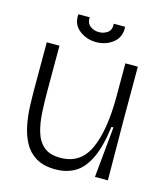

<svg xmlns="http://www.w3.org/2000/svg" viewBox="-103 -741 713 833"><g transform="rotate(15 253.0 -325.0)"><path d="M223 13Q170 13 136 -7.5Q102 -28 83.5 -62Q65 -96 56.5 -138Q48 -180 46.5 -224Q45 -268 45 -308V-510H102V-311Q102 -260 104.5 -212Q107 -164 118.5 -125Q130 -86 156.5 -63.5Q183 -41 231 -41Q321 -41 359.5 -124.5Q398 -208 398 -362V-510H454V-277L456 0H398L420 -228H411Q399 -136 373.5 -83.5Q348 -31 310.5 -9Q273 13 223 13ZM146 -663H197Q195 -637 212 -624Q229 -611 252 -611Q273 -611 290 -623Q307 -635 305 -663H356Q359 -617 327 -591.5Q295 -566 251 -566Q207 -566 174.5 -592Q142 -618 146 -663Z"/></g></svg>

Font: Bricolage Grotesque 48pt ExtraLight
Style: Regular
Weight: 200
Designer: Mathieu Triay
Foundry: Atelier Triay
Version: Version 1.000; ttfautohint (v1.8.4.7-5d5b);gftools[0.9.32]